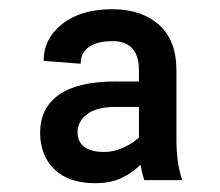

<svg xmlns="http://www.w3.org/2000/svg" viewBox="-20 -741 484 423"><path d="M297.9 -344.2Q292.5 -360.4 289.6 -378.4Q273.9 -361.8 249.3 -349.6Q224.6 -337.4 189.9 -337.4Q131.3 -337.4 99.9 -367.9Q68.4 -398.4 68.4 -448.7Q68.4 -502.4 109.6 -532Q150.9 -561.5 234.4 -561.5H286.1V-586.4Q286.1 -650.4 227.5 -650.4Q194.8 -650.4 176.3 -637.7Q157.7 -625 157.7 -600.6L76.2 -606.9Q76.2 -656.2 117.4 -688.5Q158.7 -720.7 227.5 -720.7Q291 -720.7 329.8 -686.8Q368.7 -652.8 368.7 -585.9V-432.6Q368.7 -408.7 371.6 -387.2Q374.5 -365.7 381.3 -344.2ZM210 -406.2Q230.5 -406.2 251.7 -415.8Q272.9 -425.3 286.1 -438V-505.4H234.9Q191.9 -505.4 171.4 -489Q150.9 -472.7 150.9 -450.7Q150.9 -406.2 210 -406.2Z"/></svg>

Font: Vazirmatn UI FD SemiBold
Style: Regular
Weight: 600
Designer: Saber Rastikerdar
Foundry: Saber Rastikerdar
Version: Version 33.003